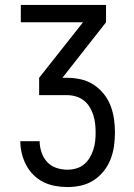

<svg xmlns="http://www.w3.org/2000/svg" viewBox="-20 -755 540 775"><path d="M252 0Q227 0 202.5 -4.5Q178 -9 155.5 -20Q133 -31 115 -49Q97 -67 85.5 -89Q74 -111 68 -135.5Q62 -160 62 -185H140Q140 -163 147.5 -140.5Q155 -118 170 -101.5Q185 -85 207 -77.5Q229 -70 252 -70Q270 -70 287.5 -75Q305 -80 318.5 -91Q332 -102 341.5 -117.5Q351 -133 356.5 -150Q362 -167 364 -184.5Q366 -202 366 -220Q366 -238 364 -256Q362 -274 356.5 -291Q351 -308 341.5 -323.5Q332 -339 317.5 -350Q303 -361 285.5 -366Q268 -371 250 -371H138V-441L315 -665H64V-735H408V-665L232 -441H250Q278 -441 305.5 -435Q333 -429 356.5 -414Q380 -399 398 -377Q416 -355 426 -329Q436 -303 440 -275.5Q444 -248 444 -220Q444 -192 440 -164.5Q436 -137 426 -111.5Q416 -86 398.5 -64Q381 -42 357.5 -27Q334 -12 307 -6Q280 0 252 0Z"/></svg>

Font: Iosevka www.saffi
Style: Regular
Weight: 400
Monospace: yes
Designer: Belleve Invis
Foundry: Belleve Invis
Version: Version 22.0.2; ttfautohint (v1.8.3)